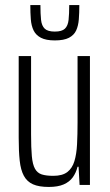

<svg xmlns="http://www.w3.org/2000/svg" viewBox="-20 -732 434 760"><path d="M173 8Q134 8 110.5 -2.5Q87 -13 74.5 -36Q62 -59 58 -96Q54 -133 54 -187V-510H103V-200Q103 -147 106 -114Q109 -81 118.5 -64Q128 -47 145.5 -41.5Q163 -36 191 -36Q227 -36 246.5 -51Q266 -66 274.5 -94Q283 -122 285 -161Q287 -200 287 -247V-510H336V0H295L291 -72H287Q281 -48 268 -30Q255 -12 232 -2Q209 8 173 8ZM197 -572Q162 -572 142 -582.5Q122 -593 113 -611.5Q104 -630 102 -655.5Q100 -681 100 -712H140Q140 -677 142.5 -653.5Q145 -630 157 -618.5Q169 -607 197 -607Q225 -607 237 -618.5Q249 -630 251.5 -653.5Q254 -677 254 -712H294Q294 -681 292 -655.5Q290 -630 281.5 -611.5Q273 -593 253 -582.5Q233 -572 197 -572Z"/></svg>

Font: Saira ExtraCondensed Light
Style: Regular
Weight: 300
Width: 2
Designer: Hector Gatti with collaboration of the Omnibus-Type team
Foundry: Omnibus-Type
Version: Version 1.101